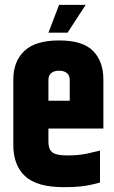

<svg xmlns="http://www.w3.org/2000/svg" viewBox="-20 -767 472 793"><path d="M35 -439Q35 -513 80.5 -556.5Q126 -600 224 -600Q322 -600 364.5 -556.5Q407 -513 407 -439V-317H268V-437Q268 -456 256 -465.5Q244 -475 224 -475Q204 -475 192 -465.5Q180 -456 180 -437V-190L35 -192ZM35 -264H180V-180Q180 -151 196 -138Q212 -125 258 -125Q305 -125 341.5 -133Q378 -141 393 -145V-13Q377 -9 358.5 -4.5Q340 0 313 3Q286 6 243 6Q133 6 84 -39Q35 -84 35 -168ZM165 -351H407V-236H165ZM224 -747H334L259 -632H180Z"/></svg>

Font: Khand Variable Light
Style: Regular
Weight: 300
Designer: Satya Rajpurohit
Foundry: Indian Type Foundry
Version: Version 3.000